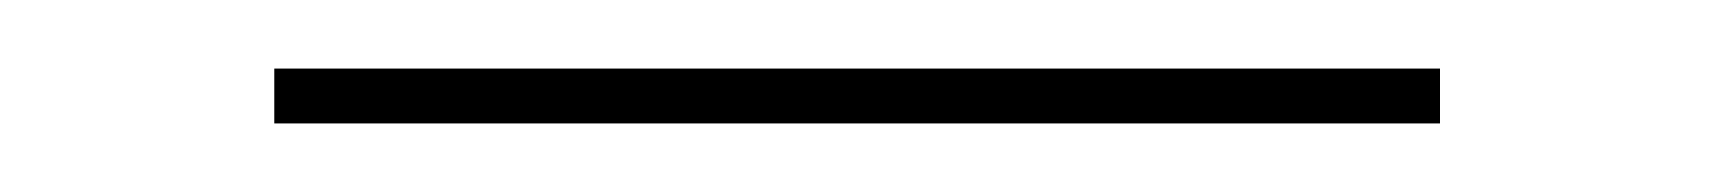

<svg xmlns="http://www.w3.org/2000/svg" viewBox="-20 -328 500 56"><path d="M60 -292V-308H400V-292Z"/></svg>

Font: Kalnia Glaze Thin
Style: Regular
Weight: 100
Version: Version 1.110